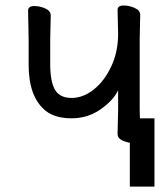

<svg xmlns="http://www.w3.org/2000/svg" viewBox="-20 -509 613 704"><path d="M472.2 16.1Q453.1 16.1 432.1 7.6Q411.1 -1 411.1 -18.1L413.1 -106V-178.2Q396 -141.1 348.9 -108.2Q301.8 -75.2 242.2 -75.2Q182.1 -75.2 147 -103Q85 -153.8 85 -271V-363.8L83 -470.2Q83 -487.3 106.9 -486.8Q126 -486.8 146 -478Q166 -469.2 166 -452.1L164.1 -363.8V-274.9Q164.1 -210 181.6 -179.9Q199.2 -149.9 242.2 -149.9Q285.2 -149.9 324 -180.9Q362.8 -211.9 387.9 -265.4Q413.1 -318.8 413.1 -384.8L411.1 -473.1Q411.1 -489.3 435.1 -488.8Q453.1 -488.8 473.6 -480Q494.1 -471.2 494.1 -454.1L492.2 -365.2V-106L495.1 0Q495.1 16.1 472.2 16.1ZM546.4 -75.2V175.3H456.1V-75.2Z"/></svg>

Font: LXGW WenKai Screen R
Style: Regular
Weight: 400
Designer: Fontworks Inc.
Version: Version 1.235;May 31, 2022